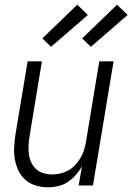

<svg xmlns="http://www.w3.org/2000/svg" viewBox="-20 -792 565 820"><path d="M185 8Q158 8 133 0.5Q108 -7 89 -23.5Q70 -40 59 -63Q48 -86 43.5 -111.5Q39 -137 40.5 -164Q42 -191 46 -218L98 -530H159L106 -209Q103 -190 102 -170.5Q101 -151 103.5 -133Q106 -115 113.5 -98.5Q121 -82 134 -70Q147 -58 165 -52.5Q183 -47 202 -47Q220 -47 237.5 -51Q255 -55 271.5 -64Q288 -73 301 -87Q314 -101 323.5 -117Q333 -133 338.5 -150Q344 -167 347 -185L404 -530H465L377 0H316L330 -82Q319 -62 303.5 -44.5Q288 -27 269 -14.5Q250 -2 228 3Q206 8 185 8ZM368 -592 331 -628 480 -772 525 -728ZM198 -592 161 -628 310 -772 355 -728Z"/></svg>

Font: Iosevka Curly Light Oblique
Style: Regular
Weight: 300
Italic angle: -9°
Monospace: yes
Designer: Belleve Invis
Foundry: Belleve Invis
Version: Version 11.1.0; ttfautohint (v1.8.3)